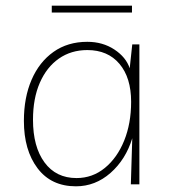

<svg xmlns="http://www.w3.org/2000/svg" viewBox="-20 -648 594 675"><path d="M470 -492V0H440L445 -162Q422 -87 368.5 -40Q315 7 247 7Q160 7 112 -56.5Q64 -120 64 -223Q64 -305 91 -367.5Q118 -430 168 -465.5Q218 -501 287 -501Q341 -501 382 -474Q423 -447 436 -408L445 -492ZM287 -472Q230 -472 187 -442Q144 -412 120 -357Q96 -302 96 -227Q96 -132 136.5 -77Q177 -22 249 -22Q305 -22 348.5 -57.5Q392 -93 416.5 -153.5Q441 -214 441 -290Q441 -375 400 -423.5Q359 -472 287 -472ZM162 -628H444V-604H162Z"/></svg>

Font: Livvic Thin
Style: Regular
Weight: 250
Designer: Jacques Le Bailly, Baron von Fonthausen
Version: Version 1.001; ttfautohint (v1.8.2)